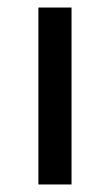

<svg xmlns="http://www.w3.org/2000/svg" viewBox="-20 -490 286 510"><path d="M82 0V-470H170V0Z"/></svg>

Font: Mukta Malar
Style: Regular
Weight: 400
Designer: Aadarsh Rajan, Girish Dalvi, Yashodeep Gholap
Foundry: Ek Type
Version: Version 2.538;PS 1.000;hotconv 16.6.51;makeotf.lib2.5.65220;